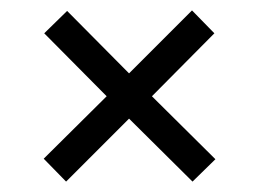

<svg xmlns="http://www.w3.org/2000/svg" viewBox="-20 -457 497 369"><path d="M394 -151 350 -108 228 -229 107 -108 64 -152 185 -272 65 -393 109 -436 228 -316 349 -437 392 -393 272 -272Z"/></svg>

Font: IngvarSans
Style: Regular
Weight: 400
Version: Version 1.000